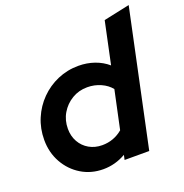

<svg xmlns="http://www.w3.org/2000/svg" viewBox="-132 -847 929 972"><g transform="rotate(-20 333.0 -361.5)"><path d="M261.9 7.3Q196.7 7.3 144.2 -24.5Q91.7 -56.3 60.9 -111.2Q30.1 -166.1 30.1 -234.1Q30.1 -295.3 52.7 -348.5Q75.3 -401.8 115.1 -442Q154.9 -482.3 207.7 -505.2Q260.6 -528 320.4 -528Q366.4 -528 406.7 -513.8Q447 -499.6 477.3 -473.2L525.4 -700L665.5 -729.9L510.6 0H377.8L383.4 -25.7Q326.2 7.3 261.9 7.3ZM297.9 -108.9Q329.6 -108.9 357.2 -119.1Q384.9 -129.3 408 -148.9L452 -355.1Q432 -380.4 398.1 -395.6Q364.2 -410.8 325.4 -410.8Q279.7 -410.8 242.8 -388.6Q205.8 -366.3 183.9 -329.3Q161.9 -292.3 161.9 -245.9Q161.9 -206.6 179.5 -175.4Q197 -144.3 228 -126.6Q259.1 -108.9 297.9 -108.9Z"/></g></svg>

Font: Red Hat Display
Style: Italic
Weight: 300
Italic angle: -12°
Designer: Pentagram, MCKL
Foundry: Pentagram, MCKL
Version: Version 1.023